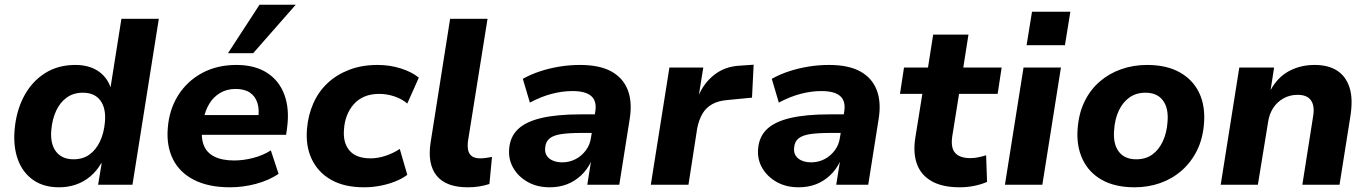

<svg xmlns="http://www.w3.org/2000/svg" viewBox="-20 -785 5819 816"><path d="M231 11Q165 11 120.5 -20.5Q76 -52 56 -107Q36 -162 42 -233Q49 -314 82 -376Q115 -438 170.5 -473.5Q226 -509 300 -509Q357 -509 395.5 -484Q434 -459 450 -414V-415L496 -705H655L543 0H397L412 -91H410Q391 -58 363.5 -35Q336 -12 302.5 -0.5Q269 11 231 11ZM293 -108Q332 -108 360 -128Q388 -148 405 -184Q422 -220 426 -267Q431 -325 406.5 -358Q382 -391 332 -391Q293 -391 264.5 -371Q236 -351 219 -315Q202 -279 198 -232Q193 -174 218 -141Q243 -108 293 -108Z M958 11Q866 11 804.5 -20.5Q743 -52 715 -108.5Q687 -165 693 -240Q699 -319 737 -379.5Q775 -440 838.5 -474.5Q902 -509 985 -509Q1063 -509 1115 -475.5Q1167 -442 1189 -381.5Q1211 -321 1200 -241L1196 -212H815L828 -296H1092L1077 -280Q1083 -319 1074 -347.5Q1065 -376 1042 -391.5Q1019 -407 981 -407Q944 -407 915.5 -390Q887 -373 869.5 -344Q852 -315 845 -278L841 -249Q833 -202 845.5 -169Q858 -136 891 -119.5Q924 -103 975 -103Q1015 -103 1057 -114Q1099 -125 1131 -146L1164 -46Q1122 -18 1067.5 -3.5Q1013 11 958 11ZM949 -559 1083 -765H1237L1056 -559Z M1527 11Q1443 11 1387 -21Q1331 -53 1304.5 -109.5Q1278 -166 1285 -240Q1290 -297 1312 -346.5Q1334 -396 1372.5 -432Q1411 -468 1464.5 -488.5Q1518 -509 1585 -509Q1637 -509 1684 -494Q1731 -479 1760 -455L1711 -345Q1689 -364 1657 -375Q1625 -386 1592 -386Q1556 -386 1529 -374.5Q1502 -363 1483.5 -342Q1465 -321 1454.5 -294Q1444 -267 1442 -235Q1437 -178 1465.5 -145Q1494 -112 1555 -112Q1586 -112 1619 -123Q1652 -134 1679 -152L1711 -42Q1690 -26 1660 -14Q1630 -2 1596 4.5Q1562 11 1527 11Z M1968 11Q1876 11 1836 -38Q1796 -87 1810 -179L1893 -705H2052L1969 -186Q1966 -162 1970 -145.5Q1974 -129 1986.5 -120.5Q1999 -112 2020 -112Q2034 -112 2046 -114Q2058 -116 2071 -118L2060 -3Q2038 4 2016 7.5Q1994 11 1968 11Z M2316 11Q2263 11 2223 -11.5Q2183 -34 2161.5 -71Q2140 -108 2144 -153Q2148 -204 2181.5 -236Q2215 -268 2281 -283.5Q2347 -299 2448 -299H2524L2512 -220H2449Q2398 -220 2365 -215Q2332 -210 2315.5 -196.5Q2299 -183 2297 -157Q2294 -128 2314.5 -111.5Q2335 -95 2369 -95Q2399 -95 2425 -108Q2451 -121 2469.5 -145.5Q2488 -170 2492 -202L2510 -311Q2517 -355 2493 -376.5Q2469 -398 2413 -398Q2371 -398 2326 -386.5Q2281 -375 2232 -349L2202 -450Q2236 -469 2275.5 -482Q2315 -495 2358 -502Q2401 -509 2445 -509Q2528 -509 2578 -481.5Q2628 -454 2648 -402.5Q2668 -351 2656 -278L2612 0H2476L2492 -100H2493Q2476 -64 2449 -39Q2422 -14 2389 -1.5Q2356 11 2316 11Z M2746 0 2825 -498H2969L2949 -374H2947Q2969 -430 3015 -466.5Q3061 -503 3125 -506L3183 -510L3176 -370L3073 -360Q3033 -357 3006.5 -342Q2980 -327 2965 -301Q2950 -275 2943 -239L2906 0Z M3374 11Q3321 11 3281 -11.5Q3241 -34 3219.5 -71Q3198 -108 3202 -153Q3206 -204 3239.5 -236Q3273 -268 3339 -283.5Q3405 -299 3506 -299H3582L3570 -220H3507Q3456 -220 3423 -215Q3390 -210 3373.5 -196.5Q3357 -183 3355 -157Q3352 -128 3372.5 -111.5Q3393 -95 3427 -95Q3457 -95 3483 -108Q3509 -121 3527.5 -145.5Q3546 -170 3550 -202L3568 -311Q3575 -355 3551 -376.5Q3527 -398 3471 -398Q3429 -398 3384 -386.5Q3339 -375 3290 -349L3260 -450Q3294 -469 3333.5 -482Q3373 -495 3416 -502Q3459 -509 3503 -509Q3586 -509 3636 -481.5Q3686 -454 3706 -402.5Q3726 -351 3714 -278L3670 0H3534L3550 -100H3551Q3534 -64 3507 -39Q3480 -14 3447 -1.5Q3414 11 3374 11Z M4059 11Q3985 11 3939.5 -15Q3894 -41 3877 -88Q3860 -135 3870 -199L3900 -386H3805L3822 -498H3924L3946 -638H4096L4074 -498H4237L4220 -386H4056L4027 -205Q4020 -156 4040 -134.5Q4060 -113 4104 -113Q4121 -113 4138 -116.5Q4155 -120 4171 -125L4175 -12Q4150 -1 4120 5Q4090 11 4059 11Z M4343 -593 4366 -735H4529L4506 -593ZM4251 0 4330 -498H4489L4410 0Z M4802 11Q4719 11 4663 -20.5Q4607 -52 4580.5 -109Q4554 -166 4560 -239Q4565 -304 4589.5 -354Q4614 -404 4654 -438.5Q4694 -473 4745.5 -491Q4797 -509 4855 -509Q4938 -509 4994 -477.5Q5050 -446 5076.5 -390.5Q5103 -335 5097 -260Q5092 -195 5067 -145Q5042 -95 5002 -60Q4962 -25 4911 -7Q4860 11 4802 11ZM4809 -108Q4849 -108 4877 -128Q4905 -148 4922 -184.5Q4939 -221 4942 -267Q4947 -325 4922.5 -358Q4898 -391 4848 -391Q4809 -391 4780.5 -371Q4752 -351 4735 -315Q4718 -279 4715 -232Q4710 -174 4734.5 -141Q4759 -108 4809 -108Z M5168 0 5247 -498H5395L5380 -402Q5410 -457 5458.5 -483Q5507 -509 5567 -509Q5625 -509 5662.5 -485Q5700 -461 5715.5 -413Q5731 -365 5719 -290L5673 0H5515L5560 -286Q5566 -318 5560.5 -339Q5555 -360 5539 -371Q5523 -382 5495 -382Q5462 -382 5435 -367Q5408 -352 5391 -326Q5374 -300 5369 -264L5326 0Z"/></svg>

Font: Nunito Sans 9pt ExtraBold
Style: Italic
Weight: 800
Italic angle: -9°
Version: Version 3.101;gftools[0.9.27]